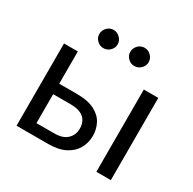

<svg xmlns="http://www.w3.org/2000/svg" viewBox="-154 -862 1030 1023"><g transform="rotate(30 361.0 -350.5)"><path d="M265 0H70.5V-506H155.5V-307.5H263Q333 -307.5 374 -286Q415 -264.5 432.5 -230Q450 -196 450 -156.5Q450 -113 429.8 -77.5Q409.5 -42 368.5 -21Q327.5 0 265 0ZM650.5 0H561.5V-506H650.5ZM265 -65Q318.5 -65 344.5 -91Q370.5 -116.5 370.5 -155.5Q370.5 -180 360.2 -199.8Q350 -219.5 326.5 -231.2Q303 -243 263.5 -243H155.5V-65ZM454.5 -589Q431 -589 414.8 -605.5Q398.5 -622 398.5 -644Q398.5 -667 414.8 -684Q431 -701 454.5 -701Q477.5 -701 494.2 -684.2Q511 -667.5 511 -644Q511 -622 494.2 -605.5Q477.5 -589 454.5 -589ZM263.5 -589Q241.5 -589 224.8 -605.2Q208 -621.5 208 -644Q208 -667.5 224.8 -684.2Q241.5 -701 263.5 -701Q286 -701 303.2 -684.2Q320.5 -667.5 320.5 -644Q320.5 -621.5 303.5 -605.2Q286.5 -589 263.5 -589Z"/></g></svg>

Font: Verano Sans
Style: Regular
Weight: 400
Designer: Lukasz Dziedzic with Adam Twardoch and Botio Nikoltchev
Foundry: tyPoland Lukasz Dziedzic
Version: Version 3.001;December 28, 2019;FontCreator 12.0.0.2547 64-b